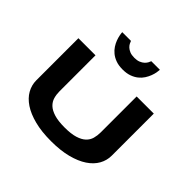

<svg xmlns="http://www.w3.org/2000/svg" viewBox="-219 -1176 1435 1435"><g transform="rotate(45 498.5 -458.5)"><path d="M897 -226.1Q897 -175.8 872.1 -131.3Q847.2 -86.9 797.4 -53.7Q747.6 -20.5 673.1 -1.2Q598.6 18.1 499 18.1Q399.4 18.1 324.5 -1.2Q249.5 -20.5 199.7 -53.7Q149.9 -86.9 125 -131.3Q100.1 -175.8 100.1 -226.1V-670.9H280.8V-291Q280.8 -257.3 289.3 -227.3Q297.9 -197.3 321.5 -174.8Q345.2 -152.3 387.9 -139.2Q430.7 -126 499 -126Q566.9 -126 609.4 -139.2Q651.9 -152.3 675.5 -174.8Q699.2 -197.3 707.5 -227.3Q715.8 -257.3 715.8 -291V-670.9H897V-226.1ZM697.8 -934.6Q697.3 -922.4 693.8 -903.3Q690.4 -884.3 682.1 -862.5Q673.8 -840.8 659.9 -818.8Q646 -796.9 624 -779.1Q602.1 -761.2 571.3 -750Q540.5 -738.8 499 -738.8Q457 -738.8 426.3 -750Q395.5 -761.2 373.8 -779.1Q352.1 -796.9 337.9 -818.8Q323.7 -840.8 315.7 -862.5Q307.6 -884.3 304 -903.3Q300.3 -922.4 299.8 -934.6H392.1Q395 -925.8 401.1 -913.6Q407.2 -901.4 419.2 -890.1Q431.2 -878.9 450.4 -870.8Q469.7 -862.8 499 -862.8Q527.8 -862.8 547.1 -870.8Q566.4 -878.9 578.6 -890.1Q590.8 -901.4 597.4 -913.6Q604 -925.8 606.9 -934.6H697.8Z"/></g></svg>

Font: REH Gaming
Style: Gaming
Weight: 700
Designer: Astigmatic (AOETI)
Foundry: Astigmatic (AOETI)
Version: Version 1.001 2011